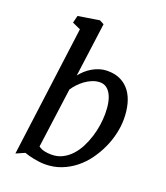

<svg xmlns="http://www.w3.org/2000/svg" viewBox="-147 -906 876 1016"><g transform="rotate(20 290.5 -398.5)"><path d="M156.2 -724.6 109.9 -745.6 120.1 -786.6 239.7 -805.7 264.6 -792.5 224.1 -489.3Q235.8 -504.4 251.2 -518.6Q266.6 -532.7 285.4 -543.7Q304.2 -554.7 325.7 -561.3Q347.2 -567.9 371.6 -567.9Q414.1 -567.9 445.3 -552Q476.6 -536.1 497.1 -508.1Q517.6 -480 527.6 -441.2Q537.6 -402.3 537.6 -356.4Q537.6 -318.4 528.3 -276.4Q519 -234.4 500.7 -193.8Q482.4 -153.3 455.8 -116.2Q429.2 -79.1 394.5 -51.3Q359.9 -23.4 317.4 -6.8Q274.9 9.8 225.6 9.8Q210.4 9.8 194.3 7.8Q178.2 5.9 162.8 2.9Q147.5 0 133.5 -3.9Q119.6 -7.8 108.9 -11.7L60.1 9.8ZM167.5 -69.3Q182.1 -58.1 200.7 -54Q219.2 -49.8 240.7 -49.8Q274.4 -49.8 302 -63.7Q329.6 -77.6 351.3 -101.1Q373 -124.5 388.7 -155Q404.3 -185.5 414.8 -219Q425.3 -252.4 430.2 -286.1Q435.1 -319.8 435.1 -350.1Q435.1 -420.9 413.3 -459.2Q391.6 -497.6 353.5 -497.6Q331.5 -497.6 310.3 -489Q289.1 -480.5 270.8 -467Q252.4 -453.6 237.5 -437.5Q222.7 -421.4 212.9 -406.2Z"/></g></svg>

Font: Merriweather
Style: Italic
Weight: 400
Italic angle: -7°
Designer: Eben Sorkin ( eben@eyebytes.com )
Foundry: Eben Sorkin ( eben@eyebytes.com )
Version: Version 1.005; ttfautohint (v0.97) -l 13 -r 13 -G 200 -x 24 